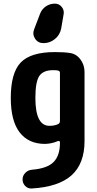

<svg xmlns="http://www.w3.org/2000/svg" viewBox="-20 -820 540 1068"><path d="M203.1 -744.1Q212.9 -769.5 235.4 -784.7Q257.8 -799.8 285.2 -799.8Q308.6 -799.8 323.2 -781.7Q337.9 -763.7 334 -741.2L320.3 -661.1Q313.5 -626 285.6 -603Q257.8 -580.1 221.7 -580.1Q191.4 -580.1 175.3 -604.5Q159.2 -628.9 169.9 -657.2ZM313.5 -146.5V-414.1Q313.5 -425.8 301.8 -427.7Q293.9 -429.7 275.4 -429.7Q220.7 -429.7 198.7 -397.5Q176.8 -365.2 176.8 -275.4Q176.8 -120.1 254.9 -120.1Q284.2 -120.1 303.7 -129.9Q313.5 -134.8 313.5 -146.5ZM368.2 -525.4Q404.3 -520.5 427.2 -489.7Q450.2 -459 450.2 -419.9V-35.2Q450.2 89.8 378.4 154.8Q306.6 219.7 156.2 228.5Q134.8 229.5 120.1 214.4Q105.5 199.2 105.5 178.2Q105.5 157.2 120.6 141.6Q135.7 126 158.2 124Q242.2 117.2 277.8 81.5Q313.5 45.9 313.5 -25.4V-29.3Q313.5 -33.2 309.6 -35.2Q305.7 -37.1 301.8 -35.2Q268.6 -20.5 230.5 -19.5Q138.7 -19.5 89.4 -83.5Q40 -147.5 40 -275.4Q40 -415 95.7 -472.7Q151.4 -530.3 285.2 -530.3Q336.9 -530.3 368.2 -525.4Z"/></svg>

Font: Rounded-X Mgen+ 1mn bold
Style: Bold
Weight: 700
Designer: [Source Han Sans]
Ryoko NISHIZUKA  (kana & ideographs); Paul D. Hunt (Latin, Greek & Cyrillic); Wenlong ZHANG  (bopomofo
Version: Version 1.059.20150602